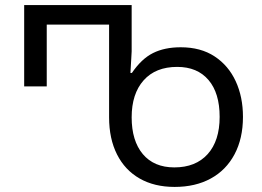

<svg xmlns="http://www.w3.org/2000/svg" viewBox="-20 -734 1043 764"><path d="M674.8 9.8Q594.2 9.8 535.6 -23.7Q477.1 -57.1 445.6 -119.6Q414.1 -182.1 414.1 -267.1V-636.2H166V-390.1H76.2V-713.9H503.9V-529.8Q503.9 -522.9 502.4 -502Q501 -481 499 -443.8H504.9Q543 -500 588.9 -522.9Q634.8 -545.9 699.2 -545.9Q778.8 -545.9 834 -509.5Q889.2 -473.1 918 -410.6Q946.8 -348.1 946.8 -269Q946.8 -183.1 913.3 -120.1Q879.9 -57.1 818.8 -23.7Q757.8 9.8 674.8 9.8ZM673.8 -67.9Q758.8 -67.9 806.4 -120.8Q854 -173.8 854 -269Q854 -363.8 809.6 -415.8Q765.1 -467.8 685.1 -467.8Q599.1 -467.8 551.5 -414.3Q503.9 -360.8 503.9 -267.1Q503.9 -173.8 548.3 -120.8Q592.8 -67.9 673.8 -67.9Z"/></svg>

Font: Kurinto Seri
Style: Regular
Weight: 400
Designer: Kurinto was developed by Clint Goss from a range of fonts that are compatible with the SIL Open Font License Version 1.1
Foundry: Clinton F. Goss
Version: Version 2.196; July 25, 2020